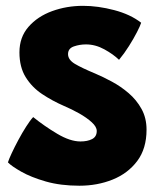

<svg xmlns="http://www.w3.org/2000/svg" viewBox="-20 -582 534 642"><path d="M245.5 39Q182.5 39 133 24.8Q83.5 10.5 51 -8Q18.5 -26.5 6.5 -39Q9.5 -49 19 -69.5Q28.5 -90 41.5 -114.2Q54.5 -138.5 67.8 -159.2Q81 -180 91 -190.5Q128 -160.5 171.2 -134.8Q214.5 -109 249 -109Q272.5 -109 288 -117Q303.5 -125 303.5 -144Q303.5 -158 286.8 -173.2Q270 -188.5 244.8 -202.8Q219.5 -217 193.5 -228Q154.5 -245 120.8 -267.5Q87 -290 66 -323.8Q45 -357.5 45 -407Q45 -457.5 75.2 -492.2Q105.5 -527 154.2 -544.8Q203 -562.5 257.5 -562.5Q307.5 -562.5 361.8 -548.2Q416 -534 452 -506Q449 -496 438 -474.5Q427 -453 411.2 -428Q395.5 -403 378 -382Q359 -400.5 329 -417Q299 -433.5 267.5 -433.5Q246.5 -433.5 227 -426.8Q207.5 -420 207.5 -401Q207.5 -382 230.8 -368.2Q254 -354.5 298.5 -336Q324.5 -325 354.2 -309Q384 -293 410.2 -270.5Q436.5 -248 453.2 -217.8Q470 -187.5 470 -148.5Q470 -85 438.8 -43.5Q407.5 -2 356.5 18.5Q305.5 39 245.5 39Z"/></svg>

Font: Grandstander ExtraBold
Style: Regular
Weight: 800
Designer: Tyler Finck
Foundry: Etcetera Type Co
Version: Version 1.200; ttfautohint (v1.8.3)